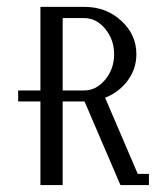

<svg xmlns="http://www.w3.org/2000/svg" viewBox="-20 -532 480 552"><path d="M32.2 -240.2V-272H96.2V-512.2H223.1Q285.2 -512.2 328.6 -472.4Q372.1 -432.6 372.1 -376Q372.1 -334.5 347.4 -300.8Q322.8 -267.1 282.2 -251L376 -32.2H408.2V0H326.2L223.1 -240.2H160.2V0H96.2V-240.2ZM160.2 -272H222.2Q256.8 -272 282.5 -303Q308.1 -334 308.1 -376Q308.1 -418 282.5 -449Q256.8 -480 222.2 -480H160.2Z"/></svg>

Font: Gawaa
Style: Regular
Weight: 400
Designer: T. Christopher White
Version: Version 1.0